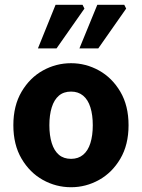

<svg xmlns="http://www.w3.org/2000/svg" viewBox="-20 -773 595 805"><path d="M278 12Q215 12 160 -18.5Q105 -49 70.5 -107.5Q36 -166 36 -248Q36 -330 70.5 -388.5Q105 -447 160 -477.5Q215 -508 278 -508Q340 -508 395 -477.5Q450 -447 484.5 -388.5Q519 -330 519 -248Q519 -166 484.5 -107.5Q450 -49 395 -18.5Q340 12 278 12ZM278 -107Q308 -107 328.5 -124Q349 -141 359 -173Q369 -205 369 -248Q369 -291 359 -323Q349 -355 328.5 -372Q308 -389 278 -389Q247 -389 227 -372Q207 -355 197 -323Q187 -291 187 -248Q187 -205 197 -173Q207 -141 227 -124Q247 -107 278 -107ZM139 -570 213 -753H326L334 -737L217 -570ZM313 -570 388 -753H501L509 -737L392 -570Z"/></svg>

Font: Source Sans 3
Style: Bold
Weight: 700
Designer: Paul D. Hunt
Foundry: Adobe
Version: Version 3.052;hotconv 1.1.0;makeotfexe 2.6.0